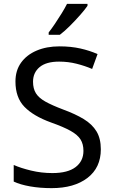

<svg xmlns="http://www.w3.org/2000/svg" viewBox="-20 -964 589 994"><path d="M502 -191Q502 -96 433 -43Q364 10 247 10Q187 10 136 1Q85 -8 51 -24V-110Q87 -94 140.5 -81Q194 -68 251 -68Q331 -68 371.5 -99Q412 -130 412 -183Q412 -218 397 -242Q382 -266 345.5 -286.5Q309 -307 244 -330Q153 -363 106.5 -411Q60 -459 60 -542Q60 -599 89 -639.5Q118 -680 169.5 -702Q221 -724 288 -724Q347 -724 396 -713Q445 -702 485 -684L457 -607Q420 -623 376.5 -634Q333 -645 286 -645Q219 -645 185 -616.5Q151 -588 151 -541Q151 -505 166 -481Q181 -457 215 -438Q249 -419 307 -397Q370 -374 413.5 -347.5Q457 -321 479.5 -284Q502 -247 502 -191ZM433 -934Q421 -916 396 -887.5Q371 -859 342.5 -830.5Q314 -802 290 -784H232V-796Q247 -815 264.5 -841Q282 -867 299 -894.5Q316 -922 327 -944H433Z"/></svg>

Font: Noto Sans Ogham
Style: Regular
Weight: 400
Designer: Monotype Design Team
Foundry: Monotype Imaging Inc.
Version: Version 2.001; ttfautohint (v1.8.4.7-5d5b)